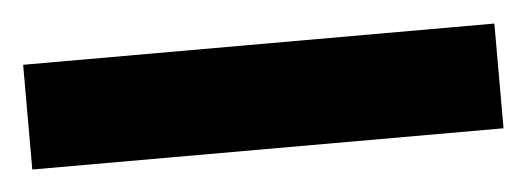

<svg xmlns="http://www.w3.org/2000/svg" viewBox="-38 48 491 179"><g transform="rotate(-5 207.5 138.0)"><path d="M428 89V187H-13V89Z"/></g></svg>

Font: BioRhyme ExtraBold SemiBold
Style: Regular
Weight: 600
Version: Version 1.600;gftools[0.9.33]